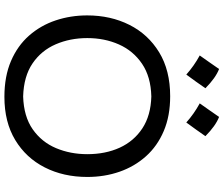

<svg xmlns="http://www.w3.org/2000/svg" viewBox="-94 -948 1053 906"><g transform="rotate(90 433.0 -494.5)"><path d="M436.5 11.7Q339.8 11.7 267.6 -19.3Q195.3 -50.3 147.5 -104.7Q99.6 -159.2 75.9 -229.7Q52.2 -300.3 52.2 -378.9Q52.2 -489.3 96.7 -577.9Q141.1 -666.5 226.3 -718.5Q311.5 -770.5 433.6 -770.5Q526.9 -770.5 597.9 -740.2Q668.9 -710 717 -656.2Q765.1 -602.5 789.8 -531.7Q814.5 -460.9 814.5 -379.4Q814.5 -267.1 769.5 -178.7Q724.6 -90.3 640.1 -39.3Q555.7 11.7 436.5 11.7ZM434.6 -76.7Q529.3 -79.6 589.6 -121.8Q649.9 -164.1 678.5 -231.9Q707 -299.8 707 -379.4Q707 -465.3 676.3 -532.5Q645.5 -599.6 585 -639.4Q524.4 -679.2 434.6 -681.6Q341.3 -679.2 280.3 -637.7Q219.2 -596.2 189.2 -528.6Q159.2 -460.9 159.2 -379.4Q159.2 -298.3 188.5 -230.5Q217.8 -162.6 278.6 -121.1Q339.4 -79.6 434.6 -76.7ZM531.2 -1001.3Q573.1 -985.2 622 -936.8Q606.4 -914.3 590.5 -892Q574.7 -869.7 557.5 -846.6Q516.7 -883.1 467.3 -910Q483.9 -933.6 499.5 -955.6Q515.1 -977.6 531.2 -1001.3ZM305.1 -1001.3Q347 -985.2 395.9 -936.8Q380.3 -914.3 364.5 -892Q348.6 -869.7 331.4 -846.6Q290.6 -883.1 241.2 -910Q257.9 -933.6 273.4 -955.6Q289 -977.6 305.1 -1001.3Z"/></g></svg>

Font: Pinar-FD Medium
Style: Regular
Weight: 500
Designer: Amin Abedi
Version: Version 3.000